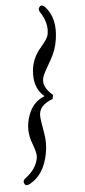

<svg xmlns="http://www.w3.org/2000/svg" viewBox="-71 -778 539 1224"><g transform="rotate(5 198.5 -166.0)"><path d="M266 -153Q183 -105 196 -39Q201 -13 229 62Q255 130 253 201Q250 336 169 399Q146 417 134 402Q120 383 137 366Q201 299 198 225Q197 200 164 145Q111 59 129 -38Q144 -126 213 -166Q144 -206 129 -294Q111 -391 164 -477Q197 -532 198 -557Q201 -631 137 -698Q120 -715 134 -734Q146 -749 169 -731Q250 -668 253 -533Q255 -462 229 -394Q201 -319 196 -293Q183 -227 266 -179Z"/></g></svg>

Font: Amiri
Style: Bold Italic
Weight: 700
Italic angle: 10°
Designer: Khaled Hosny
Version: Version 0.113